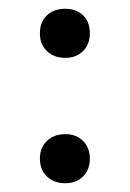

<svg xmlns="http://www.w3.org/2000/svg" viewBox="-20 -412 296 438"><path d="M129 6Q103 6 87 -9.5Q71 -25 71 -50Q71 -75 87 -90.5Q103 -106 129 -106Q154 -106 169.5 -90.5Q185 -75 185 -50Q185 -25 169.5 -9.5Q154 6 129 6ZM129 -280Q103 -280 87 -295.5Q71 -311 71 -336Q71 -362 87 -377Q103 -392 129 -392Q154 -392 169.5 -377Q185 -362 185 -336Q185 -311 169.5 -295.5Q154 -280 129 -280Z"/></svg>

Font: Ysabeau Office Medium
Style: Regular
Weight: 500
Designer: Christian Thalmann (Catharsis Fonts)
Version: Version 2.001;gftools[0.9.30]; featfreeze: tnum,lnum,ss02